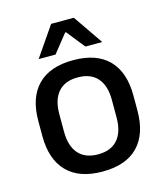

<svg xmlns="http://www.w3.org/2000/svg" viewBox="-106 -765 737 857"><g transform="rotate(-15 263.0 -336.0)"><path d="M263 12.5Q155 12.5 99 -45Q43 -102.5 43 -210.5V-280Q43 -387.5 99 -444.8Q155 -502 263 -502Q371 -502 426.8 -444.8Q482.5 -387.5 482.5 -280V-210.5Q482.5 -102.5 426.8 -45Q371 12.5 263 12.5ZM263 -67Q322.5 -67 353.5 -102.5Q384.5 -138 384.5 -204.5V-286Q384.5 -352 353.5 -387.2Q322.5 -422.5 263 -422.5Q203.5 -422.5 172.5 -387.2Q141.5 -352 141.5 -286V-204.5Q141.5 -138 172.5 -102.5Q203.5 -67 263 -67ZM210.5 -684H315.5L409 -548V-546.5H332L265 -630.5H261L194 -546.5H117V-548Z"/></g></svg>

Font: Anek Odia Medium
Style: Regular
Weight: 500
Designer: Yesha Goshar & Mahesh Sahu (Odia), Yesha Goshar (Latin)
Foundry: Ek Type
Version: Version 1.003